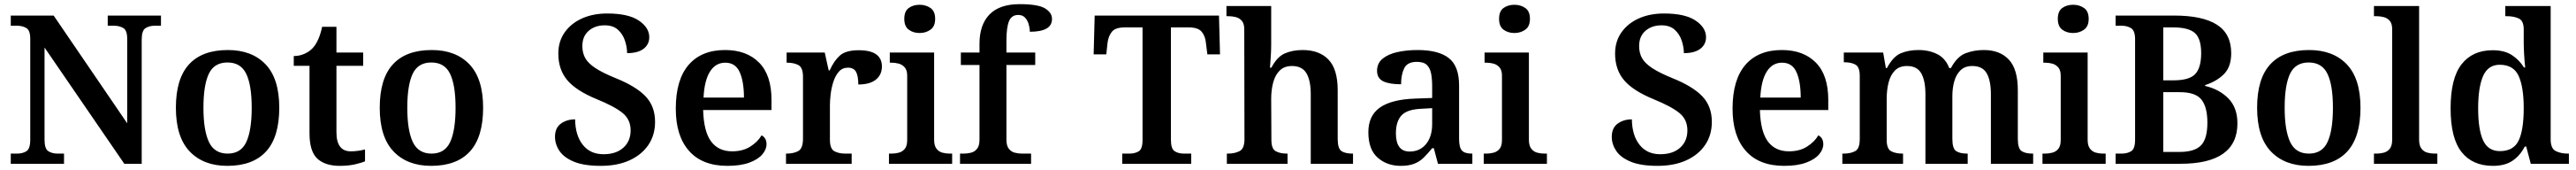

<svg xmlns="http://www.w3.org/2000/svg" viewBox="-20 -789 12436 819"><path d="M32 0V-49H63Q89 -49 107.5 -60.5Q126 -72 126 -116V-602Q126 -643 107 -654Q88 -665 63 -665H32V-714H239L594 -195V-602Q594 -643 575 -654Q556 -665 531 -665H500V-714H757V-665H726Q701 -665 682.5 -653.5Q664 -642 664 -598V0H580L195 -560V-116Q195 -72 213.5 -60.5Q232 -49 258 -49H289V0Z M1077 10Q962 10 895.5 -59.5Q829 -129 829 -270Q829 -410 892.5 -479Q956 -548 1080 -548Q1196 -548 1262 -479Q1328 -410 1328 -270Q1328 -129 1264.5 -59.5Q1201 10 1077 10ZM1079 -49Q1143 -49 1169 -105Q1195 -161 1195 -270Q1195 -379 1168.5 -433.5Q1142 -488 1078 -488Q1014 -488 988 -433.5Q962 -379 962 -270Q962 -161 988.5 -105Q1015 -49 1079 -49Z M1620 10Q1549 10 1511.5 -25Q1474 -60 1474 -147V-472H1398V-519Q1425 -519 1449 -529.5Q1473 -540 1489 -557Q1520 -590 1535 -660H1604V-536H1733V-472H1604V-152Q1604 -60 1673 -60Q1692 -60 1709 -62.5Q1726 -65 1742 -69V-12Q1727 -5 1694.5 2.5Q1662 10 1620 10Z M2061 10Q1946 10 1879.5 -59.5Q1813 -129 1813 -270Q1813 -410 1876.5 -479Q1940 -548 2064 -548Q2180 -548 2246 -479Q2312 -410 2312 -270Q2312 -129 2248.5 -59.5Q2185 10 2061 10ZM2063 -49Q2127 -49 2153 -105Q2179 -161 2179 -270Q2179 -379 2152.5 -433.5Q2126 -488 2062 -488Q1998 -488 1972 -433.5Q1946 -379 1946 -270Q1946 -161 1972.5 -105Q1999 -49 2063 -49Z M2880 10Q2799 10 2750.5 -10Q2702 -30 2680.5 -62Q2659 -94 2659 -130Q2659 -173 2687.5 -193.5Q2716 -214 2756 -214Q2757 -137 2793 -91.5Q2829 -46 2893 -46Q2954 -46 2989 -77.5Q3024 -109 3024 -161Q3024 -213 2985.5 -244.5Q2947 -276 2861 -311Q2761 -352 2718 -403Q2675 -454 2675 -531Q2675 -590 2706 -633.5Q2737 -677 2790 -700.5Q2843 -724 2911 -724Q3013 -724 3063.5 -690Q3114 -656 3114 -610Q3114 -575 3086.5 -554Q3059 -533 3007 -533Q3007 -562 2996.5 -593.5Q2986 -625 2962.5 -646Q2939 -667 2899 -667Q2852 -667 2821.5 -640.5Q2791 -614 2791 -567Q2791 -534 2805 -509Q2819 -484 2854 -461Q2889 -438 2953 -412Q3050 -373 3096 -325Q3142 -277 3142 -202Q3142 -138 3109.5 -90.5Q3077 -43 3018.5 -16.5Q2960 10 2880 10Z M3491 10Q3370 10 3306 -62Q3242 -134 3242 -265Q3242 -405 3304 -476.5Q3366 -548 3480 -548Q3584 -548 3644 -487.5Q3704 -427 3704 -308V-259H3374Q3377 -155 3412.5 -107.5Q3448 -60 3514 -60Q3566 -60 3602 -83Q3638 -106 3656 -137Q3680 -125 3680 -94Q3680 -69 3659.5 -45Q3639 -21 3597 -5.5Q3555 10 3491 10ZM3571 -319Q3571 -396 3550.5 -441.5Q3530 -487 3481 -487Q3434 -487 3407 -444Q3380 -401 3376 -319Z M3774 0V-49H3777Q3811 -49 3833.5 -61.5Q3856 -74 3856 -121V-419Q3856 -463 3834.5 -475Q3813 -487 3780 -487H3777V-536H3961L3980 -450H3985Q4005 -495 4033.5 -521Q4062 -547 4125 -547Q4182 -547 4209.5 -527Q4237 -507 4237 -469Q4237 -429 4208 -405.5Q4179 -382 4123 -382Q4123 -423 4112 -443Q4101 -463 4073 -463Q4046 -463 4029 -443.5Q4012 -424 4002.5 -394.5Q3993 -365 3989.5 -334.5Q3986 -304 3986 -283V-116Q3986 -72 4007.5 -60.5Q4029 -49 4060 -49H4091V0Z M4419 -630Q4388 -630 4366.5 -646Q4345 -662 4345 -698Q4345 -735 4366.5 -750.5Q4388 -766 4419 -766Q4449 -766 4471.5 -750.5Q4494 -735 4494 -698Q4494 -662 4471.5 -646Q4449 -630 4419 -630ZM4271 0V-49H4284Q4301 -49 4318.5 -53.5Q4336 -58 4347.5 -72Q4359 -86 4359 -115V-424Q4359 -451 4347 -464.5Q4335 -478 4318 -482.5Q4301 -487 4284 -487H4275V-536H4489V-116Q4489 -87 4500.5 -72.5Q4512 -58 4529 -53.5Q4546 -49 4564 -49H4576V0Z M4614 0V-49H4633Q4650 -49 4667.5 -53.5Q4685 -58 4696.5 -72.5Q4708 -87 4708 -116V-476H4618V-536H4708V-578Q4708 -670 4756.5 -719.5Q4805 -769 4902 -769Q4991 -769 5024.5 -748.5Q5058 -728 5058 -698Q5058 -666 5030.5 -651Q5003 -636 4951 -636Q4951 -653 4945.5 -672Q4940 -691 4928 -704Q4916 -717 4895 -717Q4863 -717 4850.5 -687Q4838 -657 4838 -593V-536H4977V-476H4838V-116Q4838 -87 4849.5 -72.5Q4861 -58 4878 -53.5Q4895 -49 4913 -49H4957V0Z M5397 0V-49H5432Q5458 -49 5476.5 -60Q5495 -71 5495 -115V-657H5409Q5364 -657 5347 -636Q5330 -615 5326 -582L5320 -527H5259L5264 -714H5864L5869 -527H5808L5801 -582Q5798 -615 5780.5 -636Q5763 -657 5718 -657H5632V-116Q5632 -72 5650 -60.5Q5668 -49 5695 -49H5730V0Z M5902 0V-49H5907Q5940 -49 5963.5 -61Q5987 -73 5987 -119L5986 -648Q5986 -675 5974.5 -688.5Q5963 -702 5945.5 -706.5Q5928 -711 5911 -711H5900V-760H6116V-574Q6116 -551 6114.5 -525Q6113 -499 6111.5 -481Q6110 -463 6110 -463H6117Q6144 -515 6181.5 -531.5Q6219 -548 6268 -548Q6348 -548 6392.5 -502Q6437 -456 6437 -354V-120Q6437 -73 6455.5 -61Q6474 -49 6508 -49H6511V0H6307V-335Q6307 -400 6286.5 -435.5Q6266 -471 6216 -471Q6180 -471 6158 -450Q6136 -429 6126 -393Q6116 -357 6116 -313L6117 -115Q6117 -72 6138 -60.5Q6159 -49 6192 -49H6195V0Z M6741 10Q6675 10 6630 -29.5Q6585 -69 6585 -152Q6585 -232 6641 -271Q6697 -310 6810 -314L6893 -317V-374Q6893 -408 6888 -434.5Q6883 -461 6867.5 -476Q6852 -491 6819 -491Q6773 -491 6758 -460Q6743 -429 6743 -383Q6686 -383 6656.5 -397.5Q6627 -412 6627 -448Q6627 -484 6653.5 -506Q6680 -528 6724.5 -538Q6769 -548 6823 -548Q6923 -548 6973 -509.5Q7023 -471 7023 -377V-120Q7023 -79 7036.5 -64Q7050 -49 7084 -49H7087V0H6921L6901 -75H6893Q6871 -48 6851.5 -29Q6832 -10 6806 0Q6780 10 6741 10ZM6784 -59Q6834 -59 6863.5 -95Q6893 -131 6893 -191V-268L6841 -265Q6771 -262 6744.5 -232.5Q6718 -203 6718 -147Q6718 -59 6784 -59Z M7290 -630Q7259 -630 7237.5 -646Q7216 -662 7216 -698Q7216 -735 7237.5 -750.5Q7259 -766 7290 -766Q7320 -766 7342.5 -750.5Q7365 -735 7365 -698Q7365 -662 7342.5 -646Q7320 -630 7290 -630ZM7142 0V-49H7155Q7172 -49 7189.5 -53.5Q7207 -58 7218.5 -72Q7230 -86 7230 -115V-424Q7230 -451 7218 -464.5Q7206 -478 7189 -482.5Q7172 -487 7155 -487H7146V-536H7360V-116Q7360 -87 7371.5 -72.5Q7383 -58 7400 -53.5Q7417 -49 7435 -49H7447V0Z M7981 10Q7900 10 7851.5 -10Q7803 -30 7781.5 -62Q7760 -94 7760 -130Q7760 -173 7788.5 -193.5Q7817 -214 7857 -214Q7858 -137 7894 -91.5Q7930 -46 7994 -46Q8055 -46 8090 -77.5Q8125 -109 8125 -161Q8125 -213 8086.5 -244.5Q8048 -276 7962 -311Q7862 -352 7819 -403Q7776 -454 7776 -531Q7776 -590 7807 -633.5Q7838 -677 7891 -700.5Q7944 -724 8012 -724Q8114 -724 8164.5 -690Q8215 -656 8215 -610Q8215 -575 8187.5 -554Q8160 -533 8108 -533Q8108 -562 8097.5 -593.5Q8087 -625 8063.5 -646Q8040 -667 8000 -667Q7953 -667 7922.5 -640.5Q7892 -614 7892 -567Q7892 -534 7906 -509Q7920 -484 7955 -461Q7990 -438 8054 -412Q8151 -373 8197 -325Q8243 -277 8243 -202Q8243 -138 8210.5 -90.5Q8178 -43 8119.5 -16.5Q8061 10 7981 10Z M8592 10Q8471 10 8407 -62Q8343 -134 8343 -265Q8343 -405 8405 -476.5Q8467 -548 8581 -548Q8685 -548 8745 -487.5Q8805 -427 8805 -308V-259H8475Q8478 -155 8513.5 -107.5Q8549 -60 8615 -60Q8667 -60 8703 -83Q8739 -106 8757 -137Q8781 -125 8781 -94Q8781 -69 8760.5 -45Q8740 -21 8698 -5.5Q8656 10 8592 10ZM8672 -319Q8672 -396 8651.5 -441.5Q8631 -487 8582 -487Q8535 -487 8508 -444Q8481 -401 8477 -319Z M8873 0V-49H8879Q8913 -49 8935 -61Q8957 -73 8957 -119V-423Q8957 -466 8936.5 -477.5Q8916 -489 8883 -489H8880V-536H9070L9083 -461H9088Q9118 -517 9155.5 -532.5Q9193 -548 9240 -548Q9292 -548 9331.5 -528Q9371 -508 9389 -461H9397Q9427 -517 9468 -532.5Q9509 -548 9556 -548Q9633 -548 9676.5 -502Q9720 -456 9720 -354V-120Q9720 -73 9738.5 -61Q9757 -49 9791 -49H9794V0H9590V-335Q9590 -400 9570 -435.5Q9550 -471 9500 -471Q9465 -471 9444 -451Q9423 -431 9413.5 -398Q9404 -365 9404 -326V-120Q9404 -73 9422.5 -61Q9441 -49 9475 -49H9478V0H9274V-335Q9274 -400 9254 -435.5Q9234 -471 9185 -471Q9148 -471 9126.5 -449Q9105 -427 9096 -391Q9087 -355 9087 -313V-115Q9087 -72 9108.5 -60.5Q9130 -49 9163 -49H9166V0Z M9987 -630Q9956 -630 9934.5 -646Q9913 -662 9913 -698Q9913 -735 9934.5 -750.5Q9956 -766 9987 -766Q10017 -766 10039.5 -750.5Q10062 -735 10062 -698Q10062 -662 10039.5 -646Q10017 -630 9987 -630ZM9839 0V-49H9852Q9869 -49 9886.5 -53.5Q9904 -58 9915.5 -72Q9927 -86 9927 -115V-424Q9927 -451 9915 -464.5Q9903 -478 9886 -482.5Q9869 -487 9852 -487H9843V-536H10057V-116Q10057 -87 10068.5 -72.5Q10080 -58 10097 -53.5Q10114 -49 10132 -49H10144V0Z M10192 0V-49H10222Q10248 -49 10267 -60.5Q10286 -72 10286 -116V-600Q10286 -641 10267 -653Q10248 -665 10222 -665H10192V-714H10475Q10612 -714 10681 -670Q10750 -626 10750 -533Q10750 -467 10715 -432Q10680 -397 10624 -379V-375Q10693 -359 10736.5 -314.5Q10780 -270 10780 -195Q10780 0 10505 0ZM10472 -402Q10548 -402 10576.5 -432.5Q10605 -463 10605 -533Q10605 -603 10574.5 -630Q10544 -657 10470 -657H10422V-402ZM10500 -57Q10573 -57 10604 -88.5Q10635 -120 10635 -198Q10635 -273 10606.5 -309Q10578 -345 10502 -345H10422V-57Z M11123 10Q11008 10 10941.5 -59.5Q10875 -129 10875 -270Q10875 -410 10938.5 -479Q11002 -548 11126 -548Q11242 -548 11308 -479Q11374 -410 11374 -270Q11374 -129 11310.5 -59.5Q11247 10 11123 10ZM11125 -49Q11189 -49 11215 -105Q11241 -161 11241 -270Q11241 -379 11214.5 -433.5Q11188 -488 11124 -488Q11060 -488 11034 -433.5Q11008 -379 11008 -270Q11008 -161 11034.5 -105Q11061 -49 11125 -49Z M11439 0V-49H11452Q11469 -49 11486.5 -53.5Q11504 -58 11515.5 -72.5Q11527 -87 11527 -116V-648Q11527 -675 11515.5 -688.5Q11504 -702 11486.5 -706.5Q11469 -711 11452 -711H11439V-760H11657V-116Q11657 -87 11668.5 -72.5Q11680 -58 11697.5 -53.5Q11715 -49 11732 -49H11745V0Z M12013 10Q11915 10 11862 -56.5Q11809 -123 11809 -267Q11809 -412 11862 -479.5Q11915 -547 12012 -547Q12069 -547 12105 -523.5Q12141 -500 12163 -464H12169Q12166 -491 12164 -524.5Q12162 -558 12162 -582V-647Q12162 -689 12138 -700Q12114 -711 12081 -711H12073V-760H12292V-118Q12292 -73 12317 -61Q12342 -49 12375 -49H12380V0H12196L12174 -83H12167Q12145 -40 12108.5 -15Q12072 10 12013 10ZM12047 -61Q12113 -61 12137.5 -112Q12162 -163 12162 -268Q12162 -369 12137.5 -423Q12113 -477 12046 -477Q11990 -477 11966 -423Q11942 -369 11942 -267Q11942 -164 11966 -112.5Q11990 -61 12047 -61Z"/></svg>

Font: Noto Serif Thai SemiBold
Style: Regular
Weight: 600
Designer: Monotype Design Team
Foundry: Monotype Imaging Inc.
Version: Version 2.001; ttfautohint (v1.8.4.7-5d5b)